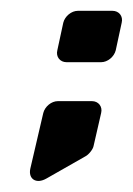

<svg xmlns="http://www.w3.org/2000/svg" viewBox="-20 -282 246 355"><path d="M66 48 138 7C144 4 152 -6 153 -12L167 -73C170 -85 162 -95 150 -95H87C75 -95 63 -85 60 -73L36 30C32 49 47 59 66 48ZM103 -167H167C179 -167 191 -177 194 -189L205 -240C208 -252 200 -262 188 -262H124C112 -262 100 -252 97 -240L86 -189C83 -177 91 -167 103 -167Z"/></svg>

Font: DIN Rundschrift
Style: MittelKursiv
Weight: 400
Version: Version 1.027